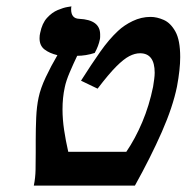

<svg xmlns="http://www.w3.org/2000/svg" viewBox="-20 -582 585 602"><path d="M101 -276Q107 -305 123.5 -340Q140 -375 160 -409Q135 -415 119.5 -427Q104 -439 104 -462Q104 -467 104.5 -471Q105 -475 106 -479Q112 -509 127.5 -526Q143 -543 161 -550.5Q179 -558 191.5 -560Q204 -562 204 -562Q203 -559 203 -553Q203 -524 228 -523Q294 -520 294 -474Q294 -470 294 -466Q294 -462 293 -458Q291 -448 287 -437.5Q283 -427 277 -416Q249 -407 222 -407Q210 -382 198.5 -355Q187 -328 183 -308Q176 -276 176 -239Q176 -208 181 -174.5Q186 -141 194 -106H376Q404 -147 426 -199Q448 -251 460 -310Q462 -323 463.5 -334Q465 -345 465 -354Q465 -415 419 -415Q403 -415 385.5 -406Q368 -397 344.5 -373.5Q321 -350 286 -304L234 -329Q267 -381 294.5 -420Q322 -459 350 -485Q369 -503 396 -516Q423 -529 452 -529Q472 -529 493.5 -519.5Q515 -510 530 -483Q545 -456 545 -403Q545 -384 542.5 -361Q540 -338 535 -311Q522 -247 487.5 -168.5Q453 -90 403 0H86Q91 -24 91.5 -50Q92 -76 92 -103V-143Q92 -178 93.5 -213Q95 -248 101 -276Z"/></svg>

Font: Libertinus Serif Semibold Italic
Style: Regular
Weight: 600
Italic angle: -11.5°
Designer: Philipp H. Poll, Khaled Hosny
Foundry: Caleb Maclennan
Version: Version 7.051;RELEASE